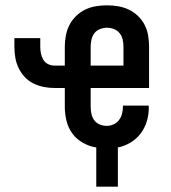

<svg xmlns="http://www.w3.org/2000/svg" viewBox="-20 -548 640 720"><path d="M341 152V5Q315 1 291 -12.5Q267 -26 251.5 -47Q236 -68 229.5 -94.5Q223 -121 223 -147V-218H185Q164 -218 144 -222Q124 -226 105.5 -235Q87 -244 73 -259Q59 -274 50 -292.5Q41 -311 37.5 -331.5Q34 -352 34 -372V-405H131V-372Q131 -360 133.5 -347.5Q136 -335 142.5 -324Q149 -313 160.5 -307.5Q172 -302 185 -302H223V-373Q223 -394 227 -415Q231 -436 240.5 -454.5Q250 -473 265.5 -488Q281 -503 299.5 -512Q318 -521 339 -524.5Q360 -528 381 -528Q402 -528 423 -524.5Q444 -521 463 -512Q482 -503 497.5 -488Q513 -473 522.5 -454.5Q532 -436 535.5 -415Q539 -394 539 -373V-218H320V-147Q320 -134 323 -120.5Q326 -107 334 -96.5Q342 -86 354.5 -81Q367 -76 380 -76Q393 -76 405.5 -81.5Q418 -87 426 -97.5Q434 -108 437.5 -121Q441 -134 441 -148V-152H537Q538 -150 538 -148Q538 -146 538 -144Q538 -118 530.5 -93Q523 -68 507.5 -47.5Q492 -27 469.5 -13.5Q447 0 422 5V152ZM320 -302H443V-373Q443 -386 440 -399.5Q437 -413 428.5 -423.5Q420 -434 407.5 -439Q395 -444 381 -444Q368 -444 355 -439Q342 -434 334 -423.5Q326 -413 323 -399.5Q320 -386 320 -373Z"/></svg>

Font: Iosevka Semibold Extended
Style: Regular
Weight: 600
Width: 7
Monospace: yes
Designer: Belleve Invis
Foundry: Belleve Invis
Version: Version 32.5.0; ttfautohint (v1.8.4)